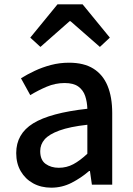

<svg xmlns="http://www.w3.org/2000/svg" viewBox="-20 -854 615 888"><path d="M217 14Q170 14 133.5 -6Q97 -26 76 -62Q55 -98 55 -146Q55 -235 133.5 -283.5Q212 -332 384 -351Q383 -383 374 -410Q365 -437 342.5 -453.5Q320 -470 279 -470Q236 -470 196 -453Q156 -436 120 -414L77 -492Q106 -510 141 -526.5Q176 -543 216 -553.5Q256 -564 299 -564Q368 -564 412 -536.5Q456 -509 477.5 -457Q499 -405 499 -331V0H405L396 -63H392Q355 -31 311 -8.5Q267 14 217 14ZM252 -78Q288 -78 319 -94.5Q350 -111 384 -143V-277Q303 -268 255 -250.5Q207 -233 186.5 -209.5Q166 -186 166 -155Q166 -114 191 -96Q216 -78 252 -78ZM120 -680 246 -834H362L488 -680L442 -637L306 -756H302L167 -637Z"/></svg>

Font: Noto Sans JP Thin Medium
Style: Regular
Weight: 500
Version: Version 2.004-H2;hotconv 1.0.118;makeotfexe 2.5.65603